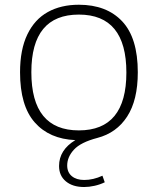

<svg xmlns="http://www.w3.org/2000/svg" viewBox="-20 -568 649 790"><path d="M256.5 113Q256.5 141 275.5 156.8Q294.5 172.5 326.5 172.5Q363.5 172.5 401.5 155L411 182Q391.5 191.5 369 196.5Q346.5 201.5 326 201.5Q279 201.5 251 178.2Q223 155 223 115Q223 49 290 8.5Q183 4 122.8 -64.5Q62.5 -133 62.5 -270.5Q62.5 -364 92.5 -426.2Q122.5 -488.5 176.8 -518.5Q231 -548.5 304.5 -548.5Q418.5 -548.5 482.8 -480.2Q547 -412 547 -270.5Q547 -156 503.2 -88.5Q459.5 -21 380.5 -0.5Q312 17.5 284.2 47.8Q256.5 78 256.5 113ZM304.5 -31.5Q500 -31.5 500 -269.5Q500 -508 304.5 -508Q109 -508 109 -271Q109 -31.5 304.5 -31.5Z"/></svg>

Font: Encode Sans Expanded ExtraLight
Style: Regular
Weight: 275
Width: 7
Designer: Multiple Designers
Foundry: Impallari Type
Version: Version 2.000